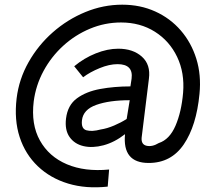

<svg xmlns="http://www.w3.org/2000/svg" viewBox="-20 -680 919 820"><path d="M440 117Q347 127 271 104Q195 81 141.5 30Q88 -21 64 -94.5Q40 -168 51 -260Q61 -342 102 -414.5Q143 -487 205.5 -542Q268 -597 344.5 -628.5Q421 -660 502 -660Q579 -660 643 -631Q707 -602 752 -550Q797 -498 818.5 -429Q840 -360 832 -279Q819 -143 765 -63.5Q711 16 615 16Q502 16 514 -107Q469 -72 422 -59.5Q375 -47 336.5 -56Q298 -65 277 -95Q256 -125 262 -174Q269 -231 308.5 -260Q348 -289 408 -300Q468 -311 537 -311L542 -344Q550 -406 482 -406Q447 -406 405.5 -389Q364 -372 335 -350L297 -397Q339 -432 389 -452Q439 -472 485 -472Q548 -472 586 -438Q624 -404 616 -344L585 -93Q582 -63 606 -57.5Q630 -52 658 -69Q704 -84 729.5 -143Q755 -202 762 -284Q769 -369 736.5 -437Q704 -505 641.5 -544.5Q579 -584 497 -584Q428 -584 364.5 -557.5Q301 -531 250 -484.5Q199 -438 166 -377Q133 -316 124 -247Q112 -149 150.5 -80Q189 -11 265.5 21.5Q342 54 446 44ZM410 -127Q437 -131 467.5 -144Q498 -157 521 -172L534 -252Q447 -252 391 -232Q335 -212 330 -166Q326 -130 349.5 -123.5Q373 -117 410 -127Z"/></svg>

Font: Kulim Park
Style: Italic
Weight: 400
Italic angle: -8°
Designer: Noponies / Dale Sattler
Foundry: Noponies
Version: Version 1.000; ttfautohint (v1.8.3)